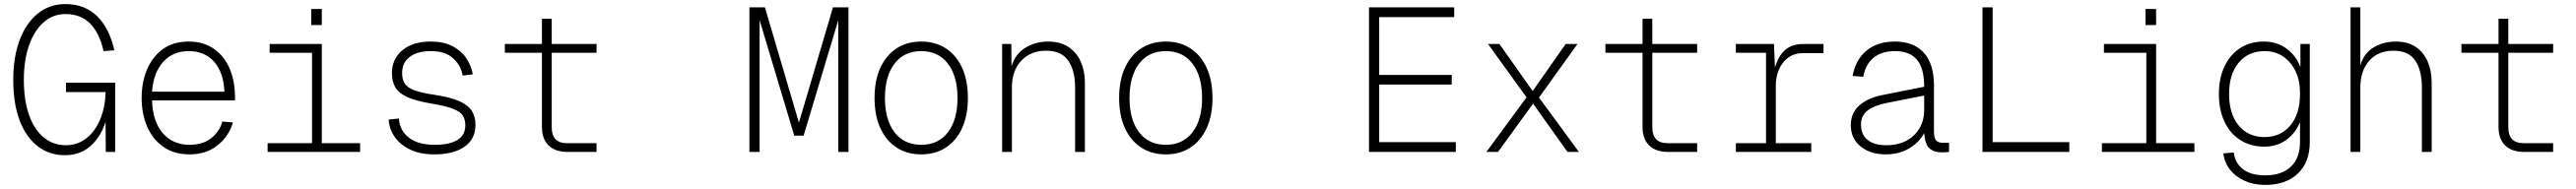

<svg xmlns="http://www.w3.org/2000/svg" viewBox="-20 -746 12640 928"><path d="M299 16Q222 16 165 -28Q108 -72 76.5 -154.5Q45 -237 45 -354Q45 -466 76.5 -549.5Q108 -633 165.5 -679.5Q223 -726 301 -726Q396 -726 456.5 -666.5Q517 -607 541 -499L488 -495Q469 -582 423 -629.5Q377 -677 301 -677Q240 -677 194 -636.5Q148 -596 122.5 -523.5Q97 -451 97 -354Q97 -255 122 -183Q147 -111 193.5 -72Q240 -33 303 -33Q360 -33 403 -66.5Q446 -100 471 -158.5Q496 -217 498 -294H304V-340H545V0H499L498 -148Q475 -75 424.5 -29.5Q374 16 299 16Z M910 12Q834 12 781.5 -25Q729 -62 702 -124.5Q675 -187 675 -265Q675 -343 702 -406Q729 -469 780 -505.5Q831 -542 906 -542Q979 -542 1030 -506Q1081 -470 1107 -408.5Q1133 -347 1133 -269V-253H726Q729 -150 778.5 -92.5Q828 -35 910 -35Q974 -35 1015 -66.5Q1056 -98 1071 -149L1123 -145Q1103 -77 1047.5 -32.5Q992 12 910 12ZM726 -296H1081Q1077 -390 1031 -442.5Q985 -495 906 -495Q829 -495 781 -442.5Q733 -390 726 -296Z M1293 0V-43H1511V-487H1303V-530H1559V-43H1747V0ZM1507 -623V-702H1559V-623Z M2111 12Q2042 12 1993.5 -11Q1945 -34 1917.5 -72.5Q1890 -111 1887 -159L1937 -164Q1941 -105 1986.5 -70Q2032 -35 2111 -35Q2263 -35 2263 -131Q2263 -158 2251.5 -177.5Q2240 -197 2203.5 -211.5Q2167 -226 2094 -238Q2017 -251 1976 -270.5Q1935 -290 1919 -318.5Q1903 -347 1903 -387Q1903 -456 1954 -499Q2005 -542 2094 -542Q2156 -542 2199 -520Q2242 -498 2267 -461.5Q2292 -425 2300 -381L2250 -375Q2242 -424 2203.5 -459.5Q2165 -495 2094 -495Q2027 -495 1990 -466.5Q1953 -438 1953 -387Q1953 -355 1966.5 -335Q1980 -315 2014 -302.5Q2048 -290 2109 -281Q2189 -269 2233 -249.5Q2277 -230 2295 -201.5Q2313 -173 2313 -133Q2313 -63 2259 -25.5Q2205 12 2111 12Z M2765 0Q2704 0 2671.5 -32Q2639 -64 2639 -123V-487H2457V-530H2639V-654H2687V-530H2907V-487H2687V-121Q2687 -43 2762 -43H2907V0Z M3877 -80 3707 -647V0H3657V-710H3733L3900 -144L4067 -710H4143V0H4093V-647L3923 -80Z M4500 12Q4430 12 4378.5 -22Q4327 -56 4299 -118Q4271 -180 4271 -265Q4271 -350 4299 -412Q4327 -474 4378.5 -508Q4430 -542 4500 -542Q4570 -542 4621.5 -508Q4673 -474 4701 -412Q4729 -350 4729 -265Q4729 -180 4701 -118Q4673 -56 4621.5 -22Q4570 12 4500 12ZM4500 -35Q4584 -35 4631 -96.5Q4678 -158 4678 -265Q4678 -372 4631 -433.5Q4584 -495 4500 -495Q4416 -495 4369 -433.5Q4322 -372 4322 -265Q4322 -158 4369 -96.5Q4416 -35 4500 -35Z M4897 0V-530H4942L4943 -420Q4961 -481 5011 -511.5Q5061 -542 5123 -542Q5183 -542 5223 -515Q5263 -488 5283 -442.5Q5303 -397 5303 -341V0H5255V-317Q5255 -399 5221.5 -448Q5188 -497 5113 -497Q5037 -497 4991 -448Q4945 -399 4945 -317V0Z M5700 12Q5630 12 5578.5 -22Q5527 -56 5499 -118Q5471 -180 5471 -265Q5471 -350 5499 -412Q5527 -474 5578.5 -508Q5630 -542 5700 -542Q5770 -542 5821.5 -508Q5873 -474 5901 -412Q5929 -350 5929 -265Q5929 -180 5901 -118Q5873 -56 5821.5 -22Q5770 12 5700 12ZM5700 -35Q5784 -35 5831 -96.5Q5878 -158 5878 -265Q5878 -372 5831 -433.5Q5784 -495 5700 -495Q5616 -495 5569 -433.5Q5522 -372 5522 -265Q5522 -158 5569 -96.5Q5616 -35 5700 -35Z M6697 0V-710H7115V-662H6747V-378H7103V-331H6747V-48H7123V0Z M7273 0 7470 -268 7281 -530H7337L7500 -299L7662 -530H7720L7531 -267L7727 0H7671L7502 -237L7330 0Z M8165 0Q8104 0 8071.5 -32Q8039 -64 8039 -123V-487H7857V-530H8039V-654H8087V-530H8307V-487H8087V-121Q8087 -43 8162 -43H8307V0Z M8497 0V-43H8645V-487H8497V-530H8684L8689 -414Q8705 -471 8738.5 -500.5Q8772 -530 8828 -530H8927V-485H8824Q8784 -485 8754.5 -463.5Q8725 -442 8709 -406Q8693 -370 8693 -325V-43H8867V0Z M9233 12Q9157 12 9109 -27Q9061 -66 9061 -131Q9061 -193 9104.5 -230Q9148 -267 9224 -281L9421 -320Q9421 -412 9385 -453.5Q9349 -495 9278 -495Q9212 -495 9172.5 -462.5Q9133 -430 9122 -369L9070 -373Q9084 -452 9137.5 -497Q9191 -542 9278 -542Q9369 -542 9419 -487.5Q9469 -433 9469 -326V-103Q9469 -68 9479.5 -56.5Q9490 -45 9512 -45H9543V0Q9538 1 9526.5 1.5Q9515 2 9506 2Q9469 2 9447 -17.5Q9425 -37 9421 -93Q9399 -49 9349 -18.5Q9299 12 9233 12ZM9235 -33Q9293 -33 9334.5 -55.5Q9376 -78 9398.5 -117Q9421 -156 9421 -206V-277L9235 -240Q9175 -228 9143 -203Q9111 -178 9111 -135Q9111 -85 9143.5 -59Q9176 -33 9235 -33Z M9707 0V-710H9757V-48H10133V0Z M10293 0V-43H10511V-487H10303V-530H10559V-43H10747V0ZM10507 -623V-702H10559V-623Z M11094 162Q11038 162 10993.5 142Q10949 122 10921.5 87Q10894 52 10889 7L10940 3Q10946 54 10985 84.5Q11024 115 11094 115Q11175 115 11220 72.5Q11265 30 11265 -49V-146Q11243 -92 11197.5 -59Q11152 -26 11090 -26Q11023 -26 10972.5 -58Q10922 -90 10894.5 -148.5Q10867 -207 10867 -285Q10867 -362 10894.5 -420Q10922 -478 10971.5 -510Q11021 -542 11088 -542Q11153 -542 11200 -506.5Q11247 -471 11267 -417V-530H11313V-49Q11313 50 11254.5 106Q11196 162 11094 162ZM11091 -73Q11170 -73 11217.5 -130Q11265 -187 11265 -285Q11266 -347 11244 -394Q11222 -441 11183 -468Q11144 -495 11091 -495Q11011 -495 10964 -438Q10917 -381 10917 -285Q10917 -187 10964 -130Q11011 -73 11091 -73Z M11513 0V-710H11561V-425Q11578 -484 11626 -513Q11674 -542 11736 -542Q11794 -542 11833 -515.5Q11872 -489 11891.5 -443.5Q11911 -398 11911 -341V0H11863V-317Q11863 -400 11830.5 -448.5Q11798 -497 11724 -497Q11648 -497 11604.5 -447.5Q11561 -398 11561 -317V0Z M12365 0Q12304 0 12271.5 -32Q12239 -64 12239 -123V-487H12057V-530H12239V-654H12287V-530H12507V-487H12287V-121Q12287 -43 12362 -43H12507V0Z"/></svg>

Font: Geist Mono ExtraLight
Style: Regular
Weight: 200
Monospace: yes
Designer: Basement.studio, Andrés Briganti, Mateo Zaragoza
Foundry: Basement.studio, Vercel, Andrés Briganti, Guido Ferreyra, Mateo Zaragoza
Version: Version 1.500; ttfautohint (v1.8.4.7-5d5b)